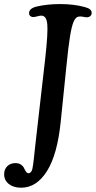

<svg xmlns="http://www.w3.org/2000/svg" viewBox="-35 -729 460 922"><path d="M137.2 -55.2 182.6 -452.1Q195.8 -571.8 192.1 -612.1Q188.5 -652.3 165.5 -653.8Q159.2 -654.8 144.3 -650.6Q129.4 -646.5 122.6 -647Q114.7 -647.9 109.6 -652.8Q104.5 -657.7 104.5 -665.5Q104.5 -688.5 140.1 -697.3Q191.4 -709.5 252.4 -709.5Q319.8 -709.5 371.6 -695.3Q390.1 -690.4 397.7 -683.6Q405.3 -676.8 405.3 -666.5Q405.3 -658.2 399.2 -652.3Q393.1 -646.5 382.8 -646Q377.4 -645.5 365.2 -648.2Q353 -650.9 343.3 -649.4Q329.1 -647.9 319.3 -626.7Q309.6 -605.5 301.3 -554.9Q293 -504.4 283.7 -409.2L256.3 -142.1Q240.2 14.2 190.2 93.3Q140.1 172.4 66.4 172.4Q29.8 172.4 7.3 154.5Q-15.1 136.7 -15.1 107.9Q-15.1 83.5 0.2 68.8Q15.6 54.2 39.1 54.2Q55.2 54.2 65.9 61.8Q76.7 69.3 80.6 78.6Q84.5 87.9 90.1 95.5Q95.7 103 102.1 103Q107.4 103 112.5 98.1Q117.7 93.3 120.1 83.5Q122.1 75.7 124 62Q126 48.3 127.4 34.7Q128.9 21 131.8 -6.6Q134.8 -34.2 137.2 -55.2Z"/></svg>

Font: Cooper* Medium
Style: Italic
Weight: 500
Italic angle: -7°
Designer: Owen Earl
Foundry: indestructible type*
Version: Version 0.001